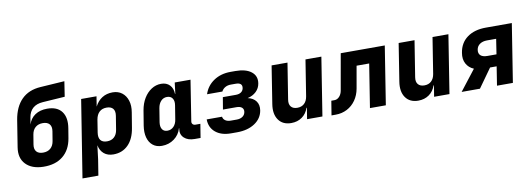

<svg xmlns="http://www.w3.org/2000/svg" viewBox="-67 -1173 4933 1786"><g transform="rotate(-10 2400.0 -280.0)"><path d="M254 10Q146 8 89.5 -51Q33 -110 49 -210L89 -461Q109 -583 176.5 -650.5Q244 -718 356 -725L584 -740L562 -597L353 -583Q233 -575 214 -461L204 -398Q221 -454 267 -485Q313 -516 381 -516Q476 -516 518.5 -458.5Q561 -401 544 -301L529 -210Q511 -103 440 -45.5Q369 12 254 10ZM275 -120Q318 -120 345 -143.5Q372 -167 379 -210L394 -301Q401 -344 381 -367.5Q361 -391 318 -391Q275 -391 248 -367.5Q221 -344 214 -301L199 -210Q192 -167 212 -143.5Q232 -120 275 -120Z M593 180 709 -550H854L839 -455Q865 -506 907.5 -533Q950 -560 1007 -560Q1059 -560 1095 -532.5Q1131 -505 1146.5 -456.5Q1162 -408 1151 -345L1128 -205Q1112 -102 1056.5 -46Q1001 10 916 10Q862 10 827.5 -19Q793 -48 783 -100L767 30L743 180ZM879 -120Q920 -120 946 -143.5Q972 -167 979 -210L1000 -340Q1007 -384 988 -407Q969 -430 928 -430Q885 -430 859 -405.5Q833 -381 825 -335L806 -215Q799 -169 817.5 -144.5Q836 -120 879 -120Z M1374 10Q1323 10 1289 -17.5Q1255 -45 1242 -93.5Q1229 -142 1239 -205L1262 -345Q1273 -409 1302 -457Q1331 -505 1373.5 -532.5Q1416 -560 1465 -560Q1516 -560 1546 -529Q1576 -498 1577 -445H1580L1593 -550H1742L1682 -168Q1679 -151 1688.5 -140.5Q1698 -130 1715 -130H1761L1740 0H1685Q1621 0 1586 -32.5Q1551 -65 1559 -117L1560 -125H1558Q1541 -64 1490.5 -27Q1440 10 1374 10ZM1449 -120Q1484 -120 1508 -144.5Q1532 -169 1538 -210L1559 -340Q1566 -381 1549.5 -405.5Q1533 -430 1498 -430Q1464 -430 1441 -405.5Q1418 -381 1411 -340L1390 -210Q1384 -169 1399.5 -144.5Q1415 -120 1449 -120Z M2027 7Q1935 7 1881 -38Q1827 -83 1826 -160H1971Q1974 -137 1994 -123.5Q2014 -110 2045 -110H2102Q2135 -110 2157 -125.5Q2179 -141 2183 -168Q2187 -194 2170 -209Q2153 -224 2120 -224H1991L2010 -338H2133Q2164 -338 2183 -351.5Q2202 -365 2206 -389Q2214 -440 2149 -440H2103Q2072 -440 2049 -426.5Q2026 -413 2015 -390H1870Q1895 -467 1962 -512Q2029 -557 2121 -557H2167Q2265 -557 2316.5 -516.5Q2368 -476 2357 -407Q2350 -362 2317.5 -331Q2285 -300 2236 -289Q2288 -278 2313.5 -243Q2339 -208 2331 -157Q2319 -82 2252 -37.5Q2185 7 2084 7Z M2596 10Q2516 10 2476.5 -46Q2437 -102 2452 -195L2508 -550H2658L2604 -210Q2597 -167 2616.5 -143.5Q2636 -120 2676 -120Q2716 -120 2741.5 -143.5Q2767 -167 2774 -210L2828 -550H2978L2891 0H2746L2763 -105H2759Q2741 -51 2698 -20.5Q2655 10 2596 10Z M2976 5 2998 -130H3028Q3054 -130 3074.5 -152Q3095 -174 3101 -210L3161 -550H3577L3490 0H3340L3405 -410H3286L3249 -200Q3238 -139 3205.5 -92.5Q3173 -46 3124 -20.5Q3075 5 3016 5Z M3796 10Q3716 10 3676.5 -46Q3637 -102 3652 -195L3708 -550H3858L3804 -210Q3797 -167 3816.5 -143.5Q3836 -120 3876 -120Q3916 -120 3941.5 -143.5Q3967 -167 3974 -210L4028 -550H4178L4091 0H3946L3963 -105H3959Q3941 -51 3898 -20.5Q3855 10 3796 10Z M4206 0 4356 -193Q4308 -213 4285 -256Q4262 -299 4272 -357Q4286 -449 4354.5 -499.5Q4423 -550 4532 -550H4777L4690 0H4540L4568 -178H4506L4379 0ZM4500 -288H4586L4608 -431H4522Q4480 -431 4453 -412Q4426 -393 4421 -359Q4416 -325 4436.5 -306.5Q4457 -288 4500 -288Z"/></g></svg>

Font: JetBrains Mono ExtraBold
Style: Italic
Weight: 800
Italic angle: -9°
Monospace: yes
Designer: Philipp Nurullin, Konstantin Bulenkov
Foundry: JetBrains
Version: Version 2.305; ttfautohint (v1.8.4.7-5d5b)